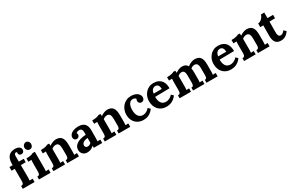

<svg xmlns="http://www.w3.org/2000/svg" viewBox="184 -2254 5694 3760"><g transform="rotate(-30 3031.0 -373.5)"><path d="M242.7 -420.4 244.1 -162.6Q244.1 -155.3 243.9 -144.8Q243.7 -134.3 243.2 -122.1Q242.7 -109.9 241.9 -97.2Q241.2 -84.5 240.2 -73.2L310.1 -76.2V0H43V-64.9Q64 -64.9 75.9 -71.3Q87.9 -77.6 93.8 -89.4Q99.6 -101.1 101.1 -117.4Q102.5 -133.8 102.5 -153.8V-418L30.3 -416.5V-500H102.5V-529.3Q102.5 -589.8 116.2 -632.6Q129.9 -675.3 155.5 -702.4Q181.2 -729.5 217.5 -742.2Q253.9 -754.9 298.8 -754.9Q334 -754.9 358.4 -747.1Q382.8 -739.3 397.9 -726.6Q413.1 -713.9 419.7 -698.2Q426.3 -682.6 426.3 -667Q426.3 -653.3 422.1 -641.1Q418 -628.9 409.7 -619.6Q401.4 -610.4 389.2 -605Q377 -599.6 360.8 -599.6Q333 -599.6 317.6 -615.7Q302.2 -631.8 302.2 -657.2Q302.2 -665.5 304.7 -676.8Q299.8 -682.1 293 -683.6Q286.1 -685.1 282.2 -685.1Q269.5 -684.6 261.7 -678.7Q253.9 -672.9 249.5 -664.1Q245.1 -655.3 243.4 -644.5Q241.7 -633.8 241.7 -623L242.2 -500H354V-422.9Z M610.4 -160.6Q610.4 -153.3 610.1 -143.1Q609.9 -132.8 609.4 -121.1Q608.9 -109.4 608.2 -96.9Q607.4 -84.5 606.4 -73.2L671.4 -76.2V0H409.2V-64.9Q430.2 -64.9 442.1 -71.3Q454.1 -77.6 460 -89.4Q465.8 -101.1 467.3 -117.4Q468.8 -133.8 468.8 -153.8V-319.8Q468.8 -337.9 469.5 -361.3Q470.2 -384.8 472.7 -407.2L402.3 -404.3V-480Q437 -480 463.6 -482.9Q490.2 -485.8 509 -490.2Q527.8 -494.6 539.3 -499.8Q550.8 -504.9 556.2 -509.8H610.4ZM625 -680.2Q625 -663.1 619.6 -648.4Q614.3 -633.8 604.7 -622.6Q595.2 -611.3 581.3 -605Q567.4 -598.6 550.8 -598.6Q533.7 -598.6 519.3 -605Q504.9 -611.3 494.6 -622.6Q484.4 -633.8 478.8 -648.4Q473.1 -663.1 473.1 -680.2Q473.1 -697.3 479.2 -712.4Q485.4 -727.5 495.8 -738.8Q506.3 -750 520 -756.3Q533.7 -762.7 549.3 -762.7Q565.4 -762.7 579.3 -756.3Q593.3 -750 603.5 -738.8Q613.8 -727.5 619.4 -712.4Q625 -697.3 625 -680.2Z M1252 -160.6Q1252 -153.3 1251.7 -143.1Q1251.5 -132.8 1251 -121.1Q1250.5 -109.4 1249.8 -96.9Q1249 -84.5 1248 -73.2L1313 -76.2V0H1050.8V-64.9Q1071.8 -64.9 1083.7 -71.3Q1095.7 -77.6 1101.6 -89.4Q1107.4 -101.1 1108.9 -117.4Q1110.4 -133.8 1110.4 -153.8L1109.9 -296.4Q1109.4 -362.3 1089.8 -393.1Q1070.3 -423.8 1028.8 -423.8Q1002.9 -423.8 978.8 -413.1Q954.6 -402.3 937.5 -387.2V-160.6Q937.5 -153.3 937.3 -143.1Q937 -132.8 936.5 -121.1Q936 -109.4 935.3 -96.9Q934.6 -84.5 933.6 -73.2L998.5 -76.2V0H736.3V-64.9Q757.3 -64.9 769.3 -71.3Q781.2 -77.6 787.1 -89.4Q793 -101.1 794.4 -117.4Q795.9 -133.8 795.9 -153.8V-322.3Q795.9 -340.3 796.6 -362.5Q797.4 -384.8 799.8 -407.2L729.5 -404.3V-480Q764.2 -480 790.8 -482.9Q817.4 -485.8 836.2 -490.2Q855 -494.6 866.5 -499.8Q877.9 -504.9 883.3 -509.8H932.6L937 -460.4H938.5Q953.1 -471.7 971.9 -481.9Q990.7 -492.2 1010.5 -499.8Q1030.3 -507.3 1049.1 -511.7Q1067.9 -516.1 1083 -516.1Q1128.9 -516.1 1160.9 -503.2Q1192.9 -490.2 1213.1 -463.4Q1233.4 -436.5 1242.7 -394.5Q1252 -352.5 1252 -294.9Z M1640.1 -230Q1611.8 -227.1 1586.9 -219.7Q1562 -212.4 1543.7 -200.4Q1525.4 -188.5 1514.9 -171.9Q1504.4 -155.3 1504.4 -133.8Q1504.9 -119.6 1509.8 -109.9Q1514.6 -100.1 1522.2 -93.8Q1529.8 -87.4 1539.8 -84.5Q1549.8 -81.5 1560.5 -81.5Q1584 -81.5 1604 -91.3Q1624 -101.1 1639.6 -118.2ZM1383.8 -384.3Q1383.8 -413.6 1400.1 -438Q1416.5 -462.4 1445.1 -479.7Q1473.6 -497.1 1512.2 -506.6Q1550.8 -516.1 1594.7 -516.1Q1638.7 -516.1 1673.1 -504.9Q1707.5 -493.7 1731.2 -470.2Q1754.9 -446.8 1767.3 -410.6Q1779.8 -374.5 1779.8 -324.7Q1779.8 -299.3 1779.5 -280Q1779.3 -260.7 1779.3 -242.9Q1779.3 -225.1 1779.1 -205.6Q1778.8 -186 1778.8 -160.6Q1778.8 -153.3 1778.6 -143.1Q1778.3 -132.8 1778.1 -121.1Q1777.8 -109.4 1777.1 -96.9Q1776.4 -84.5 1775.4 -73.2L1839.8 -76.2V0H1650.9Q1648.9 -14.2 1648.2 -23.7Q1647.5 -33.2 1647 -45.9H1646Q1611.8 -11.7 1574.7 2.2Q1537.6 16.1 1498 16.1Q1465.8 16.1 1440.4 6.1Q1415 -3.9 1397.7 -22Q1380.4 -40 1371.1 -64.2Q1361.8 -88.4 1361.8 -117.2Q1361.8 -148.9 1373 -174.3Q1384.3 -199.7 1404.1 -219.7Q1423.8 -239.7 1450.7 -254.4Q1477.5 -269 1508.5 -278.8Q1539.6 -288.6 1573.2 -293.9Q1606.9 -299.3 1640.6 -300.8V-353Q1640.6 -373 1637.2 -389.9Q1633.8 -406.7 1625.5 -418.9Q1617.2 -431.2 1603.5 -438Q1589.8 -444.8 1569.3 -444.3Q1548.8 -443.4 1531.2 -436Q1513.7 -428.7 1501 -415.5Q1508.8 -407.2 1511 -396.5Q1513.2 -385.7 1513.2 -378.4Q1513.2 -367.7 1509.3 -356.7Q1505.4 -345.7 1497.1 -336.7Q1488.8 -327.6 1476.1 -321.8Q1463.4 -315.9 1445.8 -315.9Q1431.2 -316.4 1419.4 -322Q1407.7 -327.6 1399.9 -336.7Q1392.1 -345.7 1387.9 -357.9Q1383.8 -370.1 1383.8 -384.3Z M2412.6 -160.6Q2412.6 -153.3 2412.4 -143.1Q2412.1 -132.8 2411.6 -121.1Q2411.1 -109.4 2410.4 -96.9Q2409.7 -84.5 2408.7 -73.2L2473.6 -76.2V0H2211.4V-64.9Q2232.4 -64.9 2244.4 -71.3Q2256.3 -77.6 2262.2 -89.4Q2268.1 -101.1 2269.5 -117.4Q2271 -133.8 2271 -153.8L2270.5 -296.4Q2270 -362.3 2250.5 -393.1Q2231 -423.8 2189.5 -423.8Q2163.6 -423.8 2139.4 -413.1Q2115.2 -402.3 2098.1 -387.2V-160.6Q2098.1 -153.3 2097.9 -143.1Q2097.7 -132.8 2097.2 -121.1Q2096.7 -109.4 2095.9 -96.9Q2095.2 -84.5 2094.2 -73.2L2159.2 -76.2V0H1897V-64.9Q1918 -64.9 1929.9 -71.3Q1941.9 -77.6 1947.8 -89.4Q1953.6 -101.1 1955.1 -117.4Q1956.5 -133.8 1956.5 -153.8V-322.3Q1956.5 -340.3 1957.3 -362.5Q1958 -384.8 1960.4 -407.2L1890.1 -404.3V-480Q1924.8 -480 1951.4 -482.9Q1978 -485.8 1996.8 -490.2Q2015.6 -494.6 2027.1 -499.8Q2038.6 -504.9 2043.9 -509.8H2093.3L2097.7 -460.4H2099.1Q2113.8 -471.7 2132.6 -481.9Q2151.4 -492.2 2171.1 -499.8Q2190.9 -507.3 2209.7 -511.7Q2228.5 -516.1 2243.7 -516.1Q2289.6 -516.1 2321.5 -503.2Q2353.5 -490.2 2373.8 -463.4Q2394 -436.5 2403.3 -394.5Q2412.6 -352.5 2412.6 -294.9Z M2840.8 -369.1Q2840.8 -377.9 2843.8 -390.4Q2846.7 -402.8 2853 -412.6Q2847.7 -422.4 2839.1 -428.7Q2830.6 -435.1 2821 -439Q2811.5 -442.9 2802 -444.3Q2792.5 -445.8 2785.2 -445.8Q2759.8 -445.8 2738.8 -434.3Q2717.8 -422.9 2702.4 -400.1Q2687 -377.4 2678.5 -344.2Q2669.9 -311 2669.9 -267.6Q2669.9 -229.5 2677 -194.3Q2684.1 -159.2 2700.2 -132.3Q2716.3 -105.5 2742.7 -89.4Q2769 -73.2 2807.6 -73.2Q2827.6 -73.2 2847.9 -78.9Q2868.2 -84.5 2886.7 -94.5Q2905.3 -104.5 2922.1 -118.7Q2939 -132.8 2952.1 -149.9L2998 -105.5Q2970.7 -67.9 2941.9 -44.2Q2913.1 -20.5 2883.8 -7.1Q2854.5 6.3 2825.7 11.2Q2796.9 16.1 2769.5 16.1Q2718.8 16.1 2674.1 -1Q2629.4 -18.1 2595.9 -50.8Q2562.5 -83.5 2543 -130.9Q2523.4 -178.2 2523.4 -239.3Q2523.4 -295.4 2542.5 -345.9Q2561.5 -396.5 2595.7 -434.1Q2629.9 -471.7 2677.7 -493.9Q2725.6 -516.1 2783.7 -516.1Q2831.1 -516.1 2867.2 -504.4Q2903.3 -492.7 2927.5 -473.6Q2951.7 -454.6 2963.9 -429.9Q2976.1 -405.3 2976.1 -378.9Q2976.1 -363.8 2971.4 -350.1Q2966.8 -336.4 2957.8 -326.2Q2948.7 -315.9 2935.5 -310.1Q2922.4 -304.2 2905.8 -304.2Q2887.2 -304.2 2875 -310.5Q2862.8 -316.9 2855 -326.4Q2847.2 -335.9 2844 -347.4Q2840.8 -358.9 2840.8 -369.1Z M3295.9 -445.8Q3273.9 -445.8 3256.6 -437.5Q3239.3 -429.2 3226.6 -414.6Q3213.9 -399.9 3205.8 -379.2Q3197.8 -358.4 3194.3 -333.5H3378.4Q3377.4 -364.3 3371.1 -385.7Q3364.7 -407.2 3353.8 -420.7Q3342.8 -434.1 3328.1 -439.9Q3313.5 -445.8 3295.9 -445.8ZM3516.6 -269 3188 -263.2Q3188 -222.2 3195.6 -187.3Q3203.1 -152.3 3219.7 -127.2Q3236.3 -102.1 3263.2 -87.6Q3290 -73.2 3329.1 -73.2Q3344.2 -73.2 3362.8 -77.1Q3381.3 -81.1 3400.6 -89.8Q3419.9 -98.6 3439.5 -113Q3459 -127.4 3476.1 -148.4L3521 -106Q3494.1 -67.4 3463.9 -43.5Q3433.6 -19.5 3403.1 -6.3Q3372.6 6.8 3343 11.5Q3313.5 16.1 3288.1 16.1Q3232.9 16.1 3187.5 -2.4Q3142.1 -21 3109.4 -55.7Q3076.7 -90.3 3058.8 -139.2Q3041 -188 3041 -249Q3041 -301.8 3058.8 -349.9Q3076.7 -397.9 3109.4 -435.1Q3142.1 -472.2 3188.2 -494.1Q3234.4 -516.1 3291 -516.1Q3318.8 -516.1 3346.4 -511.2Q3374 -506.3 3399.2 -494.9Q3424.3 -483.4 3446 -464.8Q3467.8 -446.3 3483.4 -418.9Q3499 -391.6 3508.1 -354.5Q3517.1 -317.4 3516.6 -269Z M4089.8 -160.6Q4089.8 -153.3 4089.6 -143.1Q4089.4 -132.8 4088.9 -121.1Q4088.4 -109.4 4087.6 -96.9Q4086.9 -84.5 4085.9 -73.2L4150.9 -76.2V0H3893.6V-64.9Q3912.6 -64.9 3923.6 -71.3Q3934.6 -77.6 3939.9 -89.4Q3945.3 -101.1 3946.8 -117.4Q3948.2 -133.8 3948.2 -153.8L3947.8 -310.1Q3947.8 -342.8 3942.4 -364.7Q3937 -386.7 3927.5 -399.9Q3918 -413.1 3904.5 -418.5Q3891.1 -423.8 3874 -423.8Q3850.1 -423.8 3828.6 -412.8Q3807.1 -401.9 3791 -387.2V-160.6Q3791 -153.3 3790.8 -143.1Q3790.5 -132.8 3790 -121.1Q3789.6 -109.4 3788.8 -96.9Q3788.1 -84.5 3787.1 -73.2L3847.2 -76.2V0H3589.8V-64.9Q3610.8 -64.9 3622.8 -71.3Q3634.8 -77.6 3640.6 -89.4Q3646.5 -101.1 3647.9 -117.4Q3649.4 -133.8 3649.4 -153.8V-322.3Q3649.4 -340.3 3650.1 -362.5Q3650.9 -384.8 3653.3 -407.2L3583 -404.3V-480Q3617.7 -480 3644.3 -482.9Q3670.9 -485.8 3689.7 -490.2Q3708.5 -494.6 3720 -499.8Q3731.4 -504.9 3736.8 -509.8H3786.1L3790.5 -460.4H3792Q3806.6 -471.7 3824.2 -481.9Q3841.8 -492.2 3860.1 -499.8Q3878.4 -507.3 3898.2 -511.7Q3918 -516.1 3937.5 -516.1Q3983.4 -516.1 4013.4 -500Q4043.5 -483.9 4061.5 -450.2Q4079.6 -465.3 4099.6 -477.5Q4119.6 -489.7 4140.9 -498.3Q4162.1 -506.8 4183.3 -511.5Q4204.6 -516.1 4224.6 -516.1Q4264.6 -516.1 4295.4 -505.1Q4326.2 -494.1 4346.7 -469.5Q4367.2 -444.8 4377.7 -405.3Q4388.2 -365.7 4388.2 -308.1V-160.6Q4388.2 -153.3 4387.9 -143.1Q4387.7 -132.8 4387.2 -121.1Q4386.7 -109.4 4386 -96.9Q4385.3 -84.5 4384.3 -73.2L4449.2 -76.2V0H4196.8V-64.9Q4213.9 -64.9 4223.9 -71.3Q4233.9 -77.6 4239 -89.4Q4244.1 -101.1 4245.4 -117.4Q4246.6 -133.8 4246.6 -153.8L4246.1 -307.1Q4246.1 -340.8 4240 -363.3Q4233.9 -385.7 4223.4 -398.9Q4212.9 -412.1 4198 -417.5Q4183.1 -422.9 4165 -422.9Q4139.6 -422.4 4119.1 -413.1Q4098.6 -403.8 4081.5 -390.1Q4085.4 -369.6 4087.6 -346.2Q4089.8 -322.8 4089.8 -294.9Z M4754.4 -445.8Q4732.4 -445.8 4715.1 -437.5Q4697.8 -429.2 4685.1 -414.6Q4672.4 -399.9 4664.3 -379.2Q4656.2 -358.4 4652.8 -333.5H4836.9Q4835.9 -364.3 4829.6 -385.7Q4823.2 -407.2 4812.3 -420.7Q4801.3 -434.1 4786.6 -439.9Q4772 -445.8 4754.4 -445.8ZM4975.1 -269 4646.5 -263.2Q4646.5 -222.2 4654.1 -187.3Q4661.6 -152.3 4678.2 -127.2Q4694.8 -102.1 4721.7 -87.6Q4748.5 -73.2 4787.6 -73.2Q4802.7 -73.2 4821.3 -77.1Q4839.8 -81.1 4859.1 -89.8Q4878.4 -98.6 4897.9 -113Q4917.5 -127.4 4934.6 -148.4L4979.5 -106Q4952.6 -67.4 4922.4 -43.5Q4892.1 -19.5 4861.6 -6.3Q4831.1 6.8 4801.5 11.5Q4772 16.1 4746.6 16.1Q4691.4 16.1 4646 -2.4Q4600.6 -21 4567.9 -55.7Q4535.2 -90.3 4517.3 -139.2Q4499.5 -188 4499.5 -249Q4499.5 -301.8 4517.3 -349.9Q4535.2 -397.9 4567.9 -435.1Q4600.6 -472.2 4646.7 -494.1Q4692.9 -516.1 4749.5 -516.1Q4777.3 -516.1 4804.9 -511.2Q4832.5 -506.3 4857.7 -494.9Q4882.8 -483.4 4904.5 -464.8Q4926.3 -446.3 4941.9 -418.9Q4957.5 -391.6 4966.6 -354.5Q4975.6 -317.4 4975.1 -269Z M5563 -160.6Q5563 -153.3 5562.7 -143.1Q5562.5 -132.8 5562 -121.1Q5561.5 -109.4 5560.8 -96.9Q5560.1 -84.5 5559.1 -73.2L5624 -76.2V0H5361.8V-64.9Q5382.8 -64.9 5394.8 -71.3Q5406.7 -77.6 5412.6 -89.4Q5418.5 -101.1 5419.9 -117.4Q5421.4 -133.8 5421.4 -153.8L5420.9 -296.4Q5420.4 -362.3 5400.9 -393.1Q5381.3 -423.8 5339.8 -423.8Q5314 -423.8 5289.8 -413.1Q5265.6 -402.3 5248.5 -387.2V-160.6Q5248.5 -153.3 5248.3 -143.1Q5248 -132.8 5247.6 -121.1Q5247.1 -109.4 5246.3 -96.9Q5245.6 -84.5 5244.6 -73.2L5309.6 -76.2V0H5047.4V-64.9Q5068.4 -64.9 5080.3 -71.3Q5092.3 -77.6 5098.1 -89.4Q5104 -101.1 5105.5 -117.4Q5106.9 -133.8 5106.9 -153.8V-322.3Q5106.9 -340.3 5107.7 -362.5Q5108.4 -384.8 5110.8 -407.2L5040.5 -404.3V-480Q5075.2 -480 5101.8 -482.9Q5128.4 -485.8 5147.2 -490.2Q5166 -494.6 5177.5 -499.8Q5189 -504.9 5194.3 -509.8H5243.7L5248 -460.4H5249.5Q5264.2 -471.7 5283 -481.9Q5301.8 -492.2 5321.5 -499.8Q5341.3 -507.3 5360.1 -511.7Q5378.9 -516.1 5394 -516.1Q5439.9 -516.1 5471.9 -503.2Q5503.9 -490.2 5524.2 -463.4Q5544.4 -436.5 5553.7 -394.5Q5563 -352.5 5563 -294.9Z M5653.8 -500Q5679.7 -500.5 5702.1 -512.9Q5724.6 -525.4 5742.4 -543.9Q5760.3 -562.5 5772.7 -584.5Q5785.2 -606.4 5791 -625.5H5864.7L5864.3 -500H5991.7V-422.9L5864.3 -420.4Q5863.8 -349.6 5863.5 -303Q5863.3 -256.3 5863 -228.3Q5862.8 -200.2 5862.8 -188.5V-174.3Q5862.8 -156.7 5865 -139.4Q5867.2 -122.1 5873.8 -108.2Q5880.4 -94.2 5892.3 -85.7Q5904.3 -77.1 5923.3 -77.1Q5929.7 -77.1 5939.2 -79.1Q5948.7 -81.1 5960.7 -87.2Q5972.7 -93.3 5986.3 -105.2Q6000 -117.2 6014.2 -137.2L6062.5 -92.3Q6035.2 -52.2 6007.8 -30.3Q5980.5 -8.3 5955.6 2Q5930.7 12.2 5910.2 14.2Q5889.6 16.1 5876 16.1Q5859.4 16.1 5841.6 13.4Q5823.7 10.7 5806.4 3.4Q5789.1 -3.9 5773.7 -17.3Q5758.3 -30.8 5746.3 -52.2Q5734.4 -73.7 5727.5 -104.2Q5720.7 -134.8 5720.7 -176.3L5722.2 -417.5L5653.8 -416.5Z"/></g></svg>

Font: Parastoo FD
Style: Bold-FD
Weight: 700
Foundry: Saber Rastikerdar (saber.rastikerdar@gmail.com)
Version: Version 2.0.1